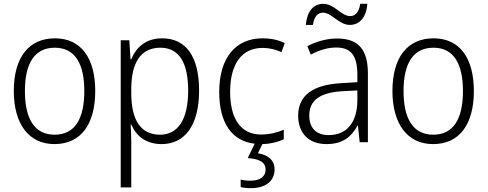

<svg xmlns="http://www.w3.org/2000/svg" viewBox="-20 -742 2545 1002"><path d="M477 -267C477 -436 405 -542 267 -542C129 -542 52 -441 52 -267C52 -96 130 10 264 10C404 10 477 -96 477 -267ZM110 -267C110 -411 160 -493 266 -493C375 -493 420 -404 420 -267C420 -124 372 -39 265 -39C158 -39 110 -125 110 -267Z M826 -542C739 -542 690 -493 665 -433H661L655 -532H610V236H665V4C665 -26 664 -62 662 -91H666C689 -36 739 10 823 10C944 10 1019 -87 1019 -269C1019 -450 949 -542 826 -542ZM817 -493C915 -493 962 -414 962 -269C962 -117 908 -39 815 -39C716 -39 665 -113 665 -257V-280C666 -416 715 -493 817 -493Z M1413 142C1413 94 1379 66 1326 58L1349 10C1393 9 1431 -1 1461 -15V-65C1426 -50 1386 -40 1343 -40C1232 -40 1181 -128 1181 -263C1181 -409 1242 -492 1351 -492C1383 -492 1419 -484 1449 -470L1466 -517C1435 -533 1395 -542 1350 -542C1211 -542 1124 -442 1124 -262C1124 -103 1188 -6 1309 8L1273 83C1331 87 1366 103 1366 143C1366 181 1335 201 1287 201C1268 201 1250 199 1236 195V234C1249 238 1268 240 1289 240C1366 240 1413 203 1413 142Z M1576 -612H1613C1620 -658 1640 -676 1666 -676C1711 -676 1748 -612 1806 -612C1856 -612 1892 -651 1897 -722H1860C1853 -677 1834 -658 1807 -658C1761 -658 1725 -722 1667 -722C1614 -722 1582 -681 1576 -612ZM1739 -541C1683 -541 1629 -525 1584 -501L1602 -457C1647 -481 1691 -494 1735 -494C1809 -494 1845 -455 1845 -352V-313L1761 -308C1615 -300 1536 -245 1536 -139C1536 -49 1589 10 1684 10C1771 10 1815 -30 1846 -87H1848L1857 0H1900V-358C1900 -485 1849 -541 1739 -541ZM1767 -266 1845 -270V-217C1844 -105 1792 -37 1695 -37C1632 -37 1594 -72 1594 -139C1594 -219 1650 -259 1767 -266Z M2453 -267C2453 -436 2381 -542 2243 -542C2105 -542 2028 -441 2028 -267C2028 -96 2106 10 2240 10C2380 10 2453 -96 2453 -267ZM2086 -267C2086 -411 2136 -493 2242 -493C2351 -493 2396 -404 2396 -267C2396 -124 2348 -39 2241 -39C2134 -39 2086 -125 2086 -267Z"/></svg>

Font: Noto Sans Gujarati UI SemiCondensed Light
Style: Regular
Weight: 300
Width: 4
Designer: Jelle Bosma - Monotype Design Team, Universal Thirst
Foundry: Monotype Imaging Inc.
Version: Version 2.106